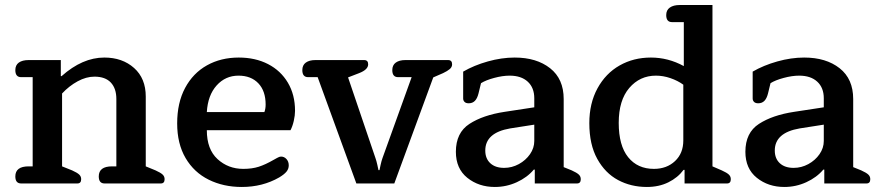

<svg xmlns="http://www.w3.org/2000/svg" viewBox="-20 -730 3498 764"><path d="M41 -28Q41 -68 94 -68H110V-423H64Q41 -423 41 -451Q41 -471 55 -481Q69 -491 94 -491H222V-427H225Q308 -501 395 -501Q467 -501 513.5 -459.5Q560 -418 560 -346V-68L599 -52Q619 -43 627 -35.5Q635 -28 635 -17Q635 0 620 0H396Q373 0 373 -28Q373 -68 426 -68H443V-336Q443 -378 421 -401.5Q399 -425 356 -425Q323 -425 289 -406.5Q255 -388 227 -358V-68L267 -52Q287 -43 295 -35.5Q303 -28 303 -17Q303 0 288 0H64Q41 0 41 -28Z M685 -239Q685 -321 716.5 -380Q748 -439 803.5 -470Q859 -501 930 -501Q996 -501 1046.5 -475Q1097 -449 1125.5 -401Q1154 -353 1154 -289Q1154 -271 1149 -249Q1144 -227 1136 -212H803Q803 -136 845.5 -97Q888 -58 948 -58Q983 -58 1009.5 -66.5Q1036 -75 1069 -94Q1073 -96 1082.5 -101.5Q1092 -107 1098 -107Q1111 -107 1120 -97Q1129 -87 1129 -72Q1129 -58 1120 -47Q1111 -36 1091 -24Q1025 14 942 14Q869 14 810.5 -15Q752 -44 718.5 -101Q685 -158 685 -239ZM1032 -284Q1037 -297 1037 -314Q1037 -368 1008 -398.5Q979 -429 929 -429Q877 -429 842 -390Q807 -351 803 -284Z M1244 -423H1206Q1183 -423 1183 -451Q1183 -471 1197 -481Q1211 -491 1235 -491H1429Q1445 -491 1445 -474Q1445 -453 1409 -439L1365 -422L1474 -101Q1478 -90 1481.5 -74Q1485 -58 1486 -53H1490Q1491 -58 1494.5 -74Q1498 -90 1502 -101L1618 -423H1564Q1541 -423 1541 -451Q1541 -471 1555 -481Q1569 -491 1593 -491H1763Q1779 -491 1779 -474Q1779 -463 1769.5 -455Q1760 -447 1743 -439L1704 -422L1549 0H1398Z M1794 -126Q1794 -202 1848 -237Q1902 -272 1988 -285L2106 -303V-339Q2106 -381 2080 -405Q2054 -429 2008 -429Q1980 -429 1946.5 -420Q1913 -411 1894 -399L1884 -358Q1879 -338 1869.5 -328.5Q1860 -319 1845 -319Q1834 -319 1828.5 -324.5Q1823 -330 1823 -338V-445Q1866 -470 1921 -485.5Q1976 -501 2028 -501Q2115 -501 2169 -458.5Q2223 -416 2223 -336V-65L2255 -52Q2275 -43 2283 -35.5Q2291 -28 2291 -17Q2291 0 2276 0H2108V-55H2104Q2078 -24 2036.5 -5Q1995 14 1949 14Q1885 14 1839.5 -22.5Q1794 -59 1794 -126ZM2106 -169V-234L2010 -219Q1911 -202 1911 -131Q1911 -99 1931 -80.5Q1951 -62 1986 -62Q2017 -62 2044.5 -77Q2072 -92 2089 -116.5Q2106 -141 2106 -169Z M2325 -240Q2325 -319 2357.5 -378.5Q2390 -438 2445.5 -469.5Q2501 -501 2570 -501Q2639 -501 2701 -467V-642H2654Q2631 -642 2631 -670Q2631 -690 2645.5 -700Q2660 -710 2684 -710H2815V-68L2852 -52Q2872 -43 2880 -35.5Q2888 -28 2888 -17Q2888 0 2873 0H2704V-54H2700Q2677 -23 2639.5 -4.5Q2602 14 2554 14Q2491 14 2439.5 -13.5Q2388 -41 2356.5 -98Q2325 -155 2325 -240ZM2699 -171V-393Q2677 -409 2648 -419Q2619 -429 2590 -429Q2526 -429 2484 -380Q2442 -331 2442 -241Q2442 -151 2479.5 -104.5Q2517 -58 2582 -58Q2633 -58 2666 -89Q2699 -120 2699 -171Z M2946 -126Q2946 -202 3000 -237Q3054 -272 3140 -285L3258 -303V-339Q3258 -381 3232 -405Q3206 -429 3160 -429Q3132 -429 3098.5 -420Q3065 -411 3046 -399L3036 -358Q3031 -338 3021.5 -328.5Q3012 -319 2997 -319Q2986 -319 2980.5 -324.5Q2975 -330 2975 -338V-445Q3018 -470 3073 -485.5Q3128 -501 3180 -501Q3267 -501 3321 -458.5Q3375 -416 3375 -336V-65L3407 -52Q3427 -43 3435 -35.5Q3443 -28 3443 -17Q3443 0 3428 0H3260V-55H3256Q3230 -24 3188.5 -5Q3147 14 3101 14Q3037 14 2991.5 -22.5Q2946 -59 2946 -126ZM3258 -169V-234L3162 -219Q3063 -202 3063 -131Q3063 -99 3083 -80.5Q3103 -62 3138 -62Q3169 -62 3196.5 -77Q3224 -92 3241 -116.5Q3258 -141 3258 -169Z"/></svg>

Font: MaitreeSemiBold
Style: Regular
Weight: 600
Designer: CadsonDemak Team
Foundry: CadsonDemak
Version: Version 1.000